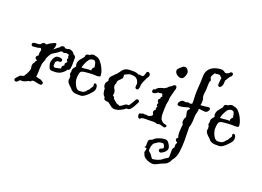

<svg xmlns="http://www.w3.org/2000/svg" viewBox="-136 -838 1943 1422"><g transform="rotate(20 835.0 -127.5)"><path d="M5 61Q1 64 -5 64Q-19 64 -19 51Q-19 46 -14 39Q0 24 6 17Q12 10 33 6Q35 6 36 5.5Q37 5 38 5Q44 -3 52 -17Q60 -31 65.5 -46.5Q71 -62 68 -72Q67 -76 66.5 -79.5Q66 -83 66 -86Q66 -101 73.5 -110Q81 -119 82 -127L88 -132Q89 -133 89 -133.5Q89 -134 89 -134Q89 -138 81 -142Q73 -146 73 -153Q73 -164 79 -168.5Q85 -173 88 -174V-194Q88 -199 89 -205Q90 -211 94 -215Q92 -220 90 -224.5Q88 -229 85 -233Q72 -227 57 -226Q42 -225 28 -223H25Q19 -223 15.5 -227.5Q12 -232 12 -237Q12 -242 15 -246Q18 -250 24 -251Q34 -253 52.5 -253.5Q71 -254 77 -262L80 -266Q84 -271 89.5 -274Q95 -277 102 -275L115 -271Q130 -283 138 -287Q146 -291 165 -301Q173 -304 176 -304Q185 -304 185 -292Q185 -283 181.5 -272Q178 -261 175 -253Q181 -258 193.5 -269Q206 -280 213 -283Q218 -291 224 -296Q230 -301 240 -301Q249 -301 256 -292H272Q276 -294 280 -295.5Q284 -297 289 -297Q300 -297 312.5 -289.5Q325 -282 326 -274Q331 -270 336 -267.5Q341 -265 344 -260Q348 -253 347.5 -246Q347 -239 347 -231Q347 -219 347 -200.5Q347 -182 344 -167Q341 -152 333 -150H327Q314 -129 292 -115Q270 -101 236 -101Q233 -101 232 -102Q229 -101 223 -101Q207 -101 200.5 -109.5Q194 -118 192 -130Q187 -142 187 -152Q187 -167 193 -180Q198 -195 207.5 -205Q217 -215 234 -215Q243 -215 253 -212Q265 -209 265 -198Q265 -192 260 -187.5Q255 -183 246 -184H242Q228 -184 220 -169V-155Q220 -153 219.5 -148.5Q219 -144 219 -140Q225 -132 232 -131Q244 -133 258.5 -136Q273 -139 278 -141Q277 -144 277 -149Q277 -163 294 -171Q291 -176 291 -179Q291 -191 307 -202Q297 -208 297 -219Q297 -225 299 -227Q301 -229 302 -232Q297 -238 297 -244Q297 -247 298 -249.5Q299 -252 299 -253Q299 -255 295 -257Q291 -259 277 -262Q273 -261 268 -259Q263 -257 258 -257Q250 -257 245 -262Q241 -261 237.5 -260.5Q234 -260 231 -258Q223 -249 207.5 -240Q192 -231 177 -221Q167 -211 160 -199Q153 -187 147 -173Q149 -167 142 -150Q135 -133 133 -126Q130 -101 129.5 -86Q129 -71 129 -57Q129 -43 126 -21Q135 -19 143.5 -16.5Q152 -14 162 -13L163 -12Q171 -12 175 -4Q188 -3 188 10Q188 15 184 20Q180 25 172 24Q168 24 153.5 21.5Q139 19 122 15Q118 15 114 15.5Q110 16 106 17Q101 28 88 28H83Q73 33 63.5 38Q54 43 41 44Q31 44 26 44.5Q21 45 19 46Q19 46 17 48Q16 49 14.5 52.5Q13 56 5 61Z M451 -2Q415 -2 396 -31Q383 -41 371.5 -54.5Q360 -68 360 -82Q360 -89 363 -96Q358 -107 362 -111L363 -112Q360 -114 357 -118Q354 -122 354 -129Q354 -139 358 -144L357 -145Q356 -148 356 -154Q356 -165 363.5 -175.5Q371 -186 378 -193Q373 -203 373 -212Q373 -232 387.5 -251Q402 -270 413 -282Q411 -306 435 -306Q442 -306 450.5 -312.5Q459 -319 472 -319Q477 -319 480 -318Q483 -317 486 -315Q508 -315 527.5 -292.5Q547 -270 559.5 -241Q572 -212 572 -190Q571 -184 565 -182.5Q559 -181 551 -180H543Q536 -180 529.5 -180.5Q523 -181 520 -181Q510 -181 492 -180Q474 -179 456 -177Q438 -175 429 -171Q419 -167 415 -150Q411 -133 411 -110Q411 -99 417 -80Q423 -61 434.5 -46Q446 -31 463 -31Q485 -31 496.5 -37Q508 -43 515 -54Q517 -59 524 -63.5Q531 -68 532 -74Q534 -80 540 -87Q546 -94 548 -101Q549 -103 547.5 -106.5Q546 -110 546 -114Q546 -117 548 -120.5Q550 -124 556 -124Q562 -124 567.5 -116.5Q573 -109 573 -95Q573 -92 573 -89Q573 -86 572 -83Q569 -71 566 -68Q565 -65 562 -62Q559 -59 556 -54Q549 -46 536.5 -33.5Q524 -21 509.5 -11.5Q495 -2 483 -2ZM417 -201Q420 -200 423 -200Q426 -200 429 -200Q435 -200 440.5 -200.5Q446 -201 452 -202Q460 -203 467.5 -203.5Q475 -204 480 -204H494Q493 -206 493 -210Q493 -223 508 -234Q506 -245 504 -258Q502 -271 494 -280L485 -283Q482 -283 480 -284Q458 -283 446 -265.5Q434 -248 427 -230Q424 -224 422.5 -217.5Q421 -211 417 -201Z M751 7Q738 7 726.5 -0.5Q715 -8 705 -17Q695 -26 686 -28Q673 -27 663 -32Q653 -37 654 -53Q641 -61 636.5 -79.5Q632 -98 633 -112Q622 -123 622 -142Q622 -155 628 -161Q634 -167 639 -177L638 -178Q636 -184 636 -188Q636 -203 650 -216.5Q664 -230 676 -243Q679 -246 681 -247Q687 -253 690 -259Q706 -284 721.5 -294.5Q737 -305 768 -305H793Q814 -305 833 -294Q836 -297 842 -297Q847 -297 851 -295.5Q855 -294 860 -294Q871 -294 875 -306.5Q879 -319 881 -326Q884 -338 894 -338Q900 -338 906 -332Q912 -326 912 -317Q912 -307 905 -299L899 -290L897 -286Q890 -273 883.5 -257Q877 -241 874 -225L875 -215Q875 -212 874 -210Q873 -208 872 -206L871 -202Q871 -195 866.5 -191.5Q862 -188 857 -188Q852 -188 847.5 -191.5Q843 -195 843 -202Q843 -208 843.5 -214Q844 -220 845 -226Q841 -256 819 -269Q804 -276 778 -276Q773 -276 762.5 -272Q752 -268 742.5 -263Q733 -258 732 -256Q732 -256 731.5 -255.5Q731 -255 732 -253L733 -249Q737 -234 727 -223.5Q717 -213 707 -203Q697 -193 700 -178Q693 -167 693 -158Q693 -145 701.5 -132.5Q710 -120 710 -100Q710 -96 709 -93.5Q708 -91 707 -89L706 -87Q711 -81 716.5 -78.5Q722 -76 722 -65V-64Q733 -57 743.5 -46.5Q754 -36 767 -34Q774 -34 778 -28Q797 -36 809 -47.5Q821 -59 843 -57L846 -61Q855 -73 862 -85.5Q869 -98 876 -111Q881 -120 889 -120Q897 -120 902 -113.5Q907 -107 902 -99Q898 -91 889 -73.5Q880 -56 868.5 -42Q857 -28 844 -28Q838 -28 835 -29Q822 -16 797 -4.5Q772 7 751 7Z M1133 -378Q1118 -378 1102 -390.5Q1086 -403 1086 -421Q1086 -429 1095 -438Q1104 -447 1110 -452L1124 -463Q1126 -465 1130.5 -465.5Q1135 -466 1138 -466Q1151 -466 1160 -453.5Q1169 -441 1169 -432Q1169 -424 1165.5 -411Q1162 -398 1154.5 -388Q1147 -378 1133 -378ZM1143 8Q1143 8 1137 6Q1135 6 1132 5Q1129 4 1126 3Q1119 1 1113 -0.5Q1107 -2 1105 -2Q1101 -2 1095 0Q1089 2 1087 2Q1086 2 1083.5 1Q1081 0 1080 0Q1077 -1 1074 -2Q1071 -3 1067 -3Q1062 -5 1055 -4.5Q1048 -4 1045 -4L984 -3Q981 -3 980 -4Q972 0 966 0H963Q956 10 949 10Q942 10 938 2Q934 -6 934 -16Q934 -30 948 -30H951Q957 -35 965 -35Q968 -35 974 -33Q980 -35 984 -35Q990 -35 994.5 -33.5Q999 -32 1005 -32Q1010 -32 1018 -36Q1026 -40 1032 -44L1035 -53Q1028 -65 1028 -74Q1028 -86 1042 -94Q1039 -100 1039 -105Q1039 -112 1046 -119Q1037 -124 1037 -132Q1037 -137 1041 -144Q1043 -146 1044 -148Q1033 -153 1033 -167Q1033 -179 1045 -181Q1045 -183 1044.5 -184Q1044 -185 1044 -186Q1044 -192 1047 -196Q1050 -200 1054 -203Q1047 -211 1049 -220Q1045 -224 1036 -222Q1035 -222 1034 -221.5Q1033 -221 1031 -221Q1025 -219 1023 -219L1013 -221Q1011 -219 1011 -218Q1000 -208 991.5 -206Q983 -204 983 -204Q969 -204 969 -219Q969 -224 972.5 -228.5Q976 -233 983 -233H986Q994 -247 1012 -255Q1030 -263 1046 -265Q1051 -268 1056 -271Q1061 -274 1065 -277Q1067 -278 1068.5 -280Q1070 -282 1071 -283L1073 -285Q1074 -286 1074 -286.5Q1074 -287 1074 -287L1082 -292L1091 -297Q1092 -297 1096 -301Q1099 -304 1104.5 -309Q1110 -314 1114 -313Q1124 -313 1126.5 -308Q1129 -303 1129 -295Q1130 -288 1129 -286Q1128 -285 1126.5 -281.5Q1125 -278 1123 -270Q1119 -257 1115.5 -241.5Q1112 -226 1108 -211Q1107 -207 1108 -202.5Q1109 -198 1108 -193Q1106 -183 1104 -173.5Q1102 -164 1101 -154Q1100 -142 1099.5 -124.5Q1099 -107 1099 -93.5Q1099 -80 1099 -77Q1099 -74 1100.5 -64Q1102 -54 1104 -47Q1110 -33 1125 -22Q1127 -21 1130 -20Q1133 -19 1135 -18L1147 -15Q1151 -14 1154.5 -12Q1158 -10 1158 -7V-6Q1158 -1 1153 3.5Q1148 8 1143 8Z M1155 291Q1139 291 1129 286Q1112 283 1094.5 270.5Q1077 258 1075 241Q1070 238 1070 232Q1070 225 1073 216.5Q1076 208 1076 201Q1076 197 1070.5 196.5Q1065 196 1060.5 195Q1056 194 1058 192L1061 190Q1066 185 1065.5 179Q1065 173 1065 166Q1065 135 1073.5 131Q1082 127 1093 124Q1109 105 1137 97Q1157 88 1187 88Q1198 88 1207.5 98.5Q1217 109 1223 122Q1229 135 1229 143Q1229 157 1217.5 169.5Q1206 182 1193 188Q1187 192 1182 192H1180Q1173 192 1169 187.5Q1165 183 1165 178Q1165 166 1178 163Q1182 162 1185.5 159.5Q1189 157 1193 154Q1195 145 1188.5 133Q1182 121 1178 121Q1171 121 1164 121.5Q1157 122 1151 123Q1141 127 1132.5 133.5Q1124 140 1113 146Q1097 167 1097 203Q1097 208 1100 211Q1117 224 1121 231.5Q1125 239 1136 253Q1137 255 1140 258Q1160 257 1181.5 250Q1203 243 1216 232Q1219 227 1234.5 218.5Q1250 210 1253 206Q1255 201 1255 196Q1255 191 1255 185Q1255 168 1255 149.5Q1255 131 1267 121H1268Q1267 117 1266.5 113.5Q1266 110 1266 107Q1266 94 1275 81L1274 80L1271 79Q1266 76 1261.5 71.5Q1257 67 1257 61Q1257 54 1261 50Q1265 46 1270 42H1269Q1265 36 1263.5 26Q1262 16 1262 5Q1262 -13 1264 -32Q1266 -51 1267 -61Q1259 -68 1259 -82Q1259 -103 1270 -118Q1271 -126 1267 -138.5Q1263 -151 1263 -161Q1263 -176 1275 -181V-183Q1276 -186 1276 -188.5Q1276 -191 1276 -192H1269Q1265 -192 1263 -193Q1247 -188 1229.5 -183.5Q1212 -179 1194 -179Q1179 -179 1179 -191Q1179 -202 1189.5 -213.5Q1200 -225 1214 -225Q1218 -225 1221 -223.5Q1224 -222 1228 -222Q1234 -222 1238.5 -224.5Q1243 -227 1249 -227Q1254 -227 1257.5 -226Q1261 -225 1264 -223Q1273 -227 1280 -228Q1280 -233 1280.5 -238Q1281 -243 1281 -247Q1281 -261 1280 -274Q1279 -287 1279 -302Q1279 -339 1282 -371Q1285 -403 1285 -442Q1285 -479 1302 -500.5Q1319 -522 1345.5 -531.5Q1372 -541 1398 -541Q1408 -541 1414.5 -537Q1421 -533 1425 -531L1428 -528Q1430 -526 1432 -526Q1440 -526 1446.5 -528.5Q1453 -531 1457 -533Q1459 -535 1461 -537Q1463 -539 1464 -541Q1471 -546 1476 -546Q1489 -546 1489 -532Q1489 -527 1486 -521Q1484 -519 1481.5 -516.5Q1479 -514 1476 -512Q1463 -496 1454 -478Q1453 -477 1452 -475.5Q1451 -474 1450 -473V-466Q1450 -455 1448.5 -443.5Q1447 -432 1440 -423Q1434 -414 1426 -414Q1413 -414 1413 -431Q1413 -445 1415 -457.5Q1417 -470 1418 -481Q1414 -483 1409.5 -488Q1405 -493 1401 -497Q1397 -498 1393 -498.5Q1389 -499 1384 -499Q1378 -496 1371 -496Q1365 -496 1363 -497L1361 -498Q1355 -490 1349.5 -480Q1344 -470 1341 -460Q1343 -454 1346.5 -447.5Q1350 -441 1350 -435Q1350 -429 1344 -423V-422Q1343 -408 1342.5 -393Q1342 -378 1342 -363Q1342 -353 1339.5 -340Q1337 -327 1337 -316Q1337 -312 1337.5 -308.5Q1338 -305 1339 -302Q1345 -286 1345 -272Q1345 -264 1344 -255.5Q1343 -247 1341 -239H1344Q1373 -241 1399 -245Q1417 -248 1417 -234Q1417 -225 1408.5 -215Q1400 -205 1387 -205Q1380 -205 1366.5 -207Q1353 -209 1340 -210Q1339 -196 1336.5 -182.5Q1334 -169 1330 -155Q1330 -135 1328 -106.5Q1326 -78 1318 -56Q1318 -31 1319 -4.5Q1320 22 1320 49Q1320 95 1314 138Q1308 181 1286 208L1280 216Q1278 225 1272.5 232Q1267 239 1260 246Q1259 247 1256.5 248.5Q1254 250 1252 252Q1249 254 1239 258Q1229 262 1219.5 266Q1210 270 1206 272L1197 277Q1186 282 1177 286.5Q1168 291 1155 291Z M1542 -2Q1506 -2 1487 -31Q1474 -41 1462.5 -54.5Q1451 -68 1451 -82Q1451 -89 1454 -96Q1449 -107 1453 -111L1454 -112Q1451 -114 1448 -118Q1445 -122 1445 -129Q1445 -139 1449 -144L1448 -145Q1447 -148 1447 -154Q1447 -165 1454.5 -175.5Q1462 -186 1469 -193Q1464 -203 1464 -212Q1464 -232 1478.5 -251Q1493 -270 1504 -282Q1502 -306 1526 -306Q1533 -306 1541.5 -312.5Q1550 -319 1563 -319Q1568 -319 1571 -318Q1574 -317 1577 -315Q1599 -315 1618.5 -292.5Q1638 -270 1650.5 -241Q1663 -212 1663 -190Q1662 -184 1656 -182.5Q1650 -181 1642 -180H1634Q1627 -180 1620.5 -180.5Q1614 -181 1611 -181Q1601 -181 1583 -180Q1565 -179 1547 -177Q1529 -175 1520 -171Q1510 -167 1506 -150Q1502 -133 1502 -110Q1502 -99 1508 -80Q1514 -61 1525.5 -46Q1537 -31 1554 -31Q1576 -31 1587.5 -37Q1599 -43 1606 -54Q1608 -59 1615 -63.5Q1622 -68 1623 -74Q1625 -80 1631 -87Q1637 -94 1639 -101Q1640 -103 1638.5 -106.5Q1637 -110 1637 -114Q1637 -117 1639 -120.5Q1641 -124 1647 -124Q1653 -124 1658.5 -116.5Q1664 -109 1664 -95Q1664 -92 1664 -89Q1664 -86 1663 -83Q1660 -71 1657 -68Q1656 -65 1653 -62Q1650 -59 1647 -54Q1640 -46 1627.5 -33.5Q1615 -21 1600.5 -11.5Q1586 -2 1574 -2ZM1508 -201Q1511 -200 1514 -200Q1517 -200 1520 -200Q1526 -200 1531.5 -200.5Q1537 -201 1543 -202Q1551 -203 1558.5 -203.5Q1566 -204 1571 -204H1585Q1584 -206 1584 -210Q1584 -223 1599 -234Q1597 -245 1595 -258Q1593 -271 1585 -280L1576 -283Q1573 -283 1571 -284Q1549 -283 1537 -265.5Q1525 -248 1518 -230Q1515 -224 1513.5 -217.5Q1512 -211 1508 -201Z"/></g></svg>

Font: RU Serius
Style: Regular
Weight: 400
Designer: Robert E. Leuschke
Foundry: Robert E. Leuschke
Version: Version 1.011; ttfautohint (v1.8.3)